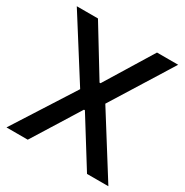

<svg xmlns="http://www.w3.org/2000/svg" viewBox="-168 -863 959 997"><g transform="rotate(30 312.0 -364.0)"><path d="M135.3 -727.5 309.1 -442.9H314.9L489.3 -727.5H616.2L389.6 -363.3L617.7 0H489.7L314.9 -280.8H309.1L134.3 0H6.8L238.8 -363.3L8.3 -727.5Z"/></g></svg>

Font: Inter Tight Medium
Style: Regular
Weight: 500
Designer: Rasmus Andersson
Foundry: rsms
Version: Version 3.004; ttfautohint (v1.8.4.7-5d5b)